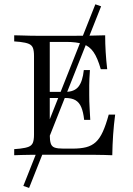

<svg xmlns="http://www.w3.org/2000/svg" viewBox="-20 -739 634 914"><path d="M118.5 155.6 91.1 146 433.9 -718.5 461.3 -708.9ZM171 -2.4Q147.6 -2.4 124.6 -2Q101.6 -1.6 81.5 -1.2Q61.3 -0.8 47.6 0V-29L75.8 -31.5Q103.2 -34.7 117.3 -40.7Q131.5 -46.8 136.7 -60.1Q141.9 -73.4 141.9 -98.4V-472.6Q141.9 -497.6 136.7 -510.9Q131.5 -524.2 117.3 -530.2Q103.2 -536.3 75.8 -539.5L47.6 -541.9V-571Q61.3 -571 81.5 -570.2Q101.6 -569.4 124.6 -569Q147.6 -568.5 171 -568.5H180.6H320.2Q374.2 -568.5 413.3 -569.4Q452.4 -570.2 480.6 -571Q480.6 -530.6 483.1 -490.7Q485.5 -450.8 490.3 -409.7H459.7Q444.4 -463.7 425 -491.5Q405.6 -519.4 375 -529.4Q344.4 -539.5 295.2 -539.5H216.9V-97.6Q216.9 -70.2 221.8 -55.6Q226.6 -41.1 240.7 -36.3Q254.8 -31.5 282.3 -31.5H325Q363.7 -31.5 390.3 -38.3Q416.9 -45.2 435.9 -62.5Q454.8 -79.8 469.4 -111.7Q483.9 -143.5 497.6 -193.5H528.2Q521.8 -144.4 518.5 -96.8Q515.3 -49.2 514.5 0Q479.8 -1.6 432.3 -2Q384.7 -2.4 318.5 -2.4H180.6ZM191.1 -272.6V-301.6H362.1V-272.6ZM380.6 -168.5Q376.6 -205.6 366.9 -228.6Q357.3 -251.6 339.1 -262.1Q321 -272.6 290.3 -272.6V-301.6Q333.9 -301.6 353.6 -326.6Q373.4 -351.6 379 -405.6H408.1Q404.8 -358.1 404.8 -332.7Q404.8 -307.3 404.8 -287.1Q404.8 -271.8 405.2 -255.6Q405.6 -239.5 406.9 -219Q408.1 -198.4 409.7 -168.5Z"/></svg>

Font: Playfair 5pt SemiExpanded Light Light
Style: Regular
Weight: 300
Version: Version 2.203